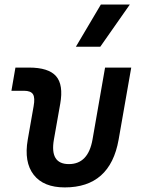

<svg xmlns="http://www.w3.org/2000/svg" viewBox="-20 -815 626 845"><path d="M265.1 9.8Q171.4 9.8 128.2 -45.9Q85 -101.6 102.1 -200.2L127.9 -347.2Q134.8 -384.8 125.2 -400.1Q115.7 -415.5 85.4 -415.5H30.3L47.9 -517.6H107.4Q193.8 -517.6 226.8 -479.7Q259.8 -441.9 245.1 -358.4L217.3 -201.2Q198.2 -92.8 283.2 -92.8Q368.2 -92.8 387.2 -201.2L442.4 -517.6H557.6L502 -200.2Q464.8 9.8 265.1 9.8ZM314 -609.4 423.8 -794.9H551.3L421.4 -609.4Z"/></svg>

Font: Cascadia Mono Medium
Style: Italic
Weight: 500
Italic angle: -10°
Monospace: yes
Designer: Aaron Bell
Foundry: Saja Typeworks
Version: Version 2407.024